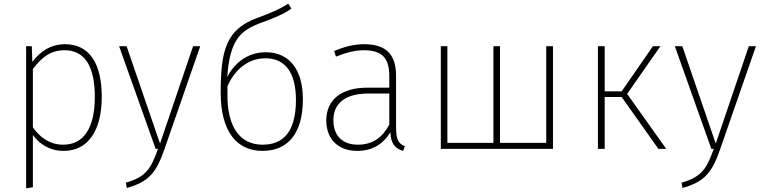

<svg xmlns="http://www.w3.org/2000/svg" viewBox="-20 -815 4180 1051"><path d="M336 -573C257 -573 198 -532 157 -476L154 -562H123V216L160 210V-76C194 -28 252 11 328 11C464 11 537 -103 537 -285C537 -471 467 -573 336 -573ZM326 -23C253 -23 199 -62 160 -118V-437C206 -498 254 -540 334 -540C442 -540 499 -455 499 -285C499 -114 438 -23 326 -23Z M1076 -562H1037L856 -29L673 -562H632L832 0H845C806 107 782 152 669 185L674 214C797 180 837 126 880 2Z M1435 -529C1327 -529 1259 -461 1224 -394C1238 -597 1297 -647 1401 -687C1484 -717 1539 -741 1575 -768L1558 -795C1512 -765 1465 -745 1386 -716C1219 -654 1188 -541 1188 -308C1188 -92 1278 11 1417 11C1552 11 1638 -80 1638 -272C1638 -432 1565 -529 1435 -529ZM1418 -23C1292 -23 1223 -121 1225 -302V-343C1263 -430 1335 -496 1433 -496C1539 -496 1600 -420 1600 -268C1600 -86 1524 -23 1418 -23Z M2148 -120V-401C2148 -514 2096 -573 1974 -573C1917 -573 1865 -559 1809 -536L1819 -505C1874 -527 1923 -540 1972 -540C2077 -540 2111 -492 2111 -397V-335H1988C1854 -335 1766 -272 1766 -156C1766 -55 1829 11 1936 11C2016 11 2076 -24 2117 -91C2119 -29 2143 -2 2187 11L2196 -15C2163 -28 2148 -48 2148 -120ZM1939 -23C1856 -23 1805 -71 1805 -157C1805 -255 1877 -303 1996 -303H2111V-133C2075 -64 2021 -23 1939 -23Z M3007 -562H2970V-33H2717V-562H2681V-33H2429V-562H2393V0H3007Z M3595 -562H3554L3383 -315H3290V-562H3253V0H3290V-284H3383L3584 0H3627L3413 -301Z M4118 -562H4079L3898 -29L3715 -562H3674L3874 0H3887C3848 107 3824 152 3711 185L3716 214C3839 180 3879 126 3922 2Z"/></svg>

Font: Glow Sans SC Normal ExtraLight
Style: Regular
Weight: 200
Designer: Ryoko NISHIZUKA (kana, bopomofo & ideographs); Paul D. Hunt (Latin, Greek & Cyrillic); Sandoll Communications, Soo-young
Version: Version 0.93